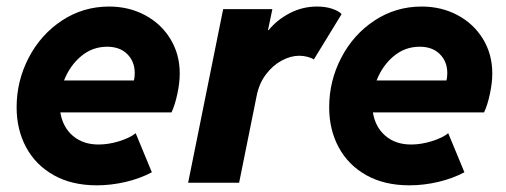

<svg xmlns="http://www.w3.org/2000/svg" viewBox="-20 -553 1530 581"><path d="M30.3 -228.5Q30.3 -308.1 66.9 -378.4Q103.5 -448.7 167.7 -491Q231.9 -533.2 310.1 -533.2Q370.1 -533.2 418.9 -507.1Q467.8 -481 495.8 -434.8Q523.9 -388.7 523.9 -330.6Q523.9 -302.7 516.6 -268.6Q509.3 -234.4 499 -212.9H162.6Q169.9 -168 200.7 -141.8Q231.4 -115.7 278.3 -115.7Q308.6 -115.7 340.8 -125.7Q373 -135.7 390.6 -149.9L439.5 -31.7Q403.8 -12.7 359.9 -2.4Q315.9 7.8 272.9 7.8Q197.3 7.8 142.6 -22.9Q87.9 -53.7 59.1 -107.2Q30.3 -160.6 30.3 -228.5ZM385.3 -309.6Q387.7 -319.3 387.7 -332Q387.7 -366.7 365.2 -389.2Q342.8 -411.6 304.2 -411.6Q259.8 -411.6 225.6 -383.1Q191.4 -354.5 173.8 -309.6Z M655.3 -525.4H804.2L791 -461.9H793Q817.9 -492.7 856.4 -512.9Q895 -533.2 939.5 -533.2Q965.3 -533.2 985.4 -526.4Q1005.4 -519.5 1013.7 -510.3L929.7 -373Q922.4 -377.9 910.2 -381.1Q897.9 -384.3 885.7 -384.3Q859.9 -384.3 832.8 -369.9Q805.7 -355.5 784.9 -328.1Q764.2 -300.8 756.8 -263.7L703.6 0H549.3Z M976.1 -228.5Q976.1 -308.1 1012.7 -378.4Q1049.3 -448.7 1113.5 -491Q1177.7 -533.2 1255.9 -533.2Q1315.9 -533.2 1364.7 -507.1Q1413.6 -481 1441.7 -434.8Q1469.7 -388.7 1469.7 -330.6Q1469.7 -302.7 1462.4 -268.6Q1455.1 -234.4 1444.8 -212.9H1108.4Q1115.7 -168 1146.5 -141.8Q1177.2 -115.7 1224.1 -115.7Q1254.4 -115.7 1286.6 -125.7Q1318.8 -135.7 1336.4 -149.9L1385.3 -31.7Q1349.6 -12.7 1305.7 -2.4Q1261.7 7.8 1218.8 7.8Q1143.1 7.8 1088.4 -22.9Q1033.7 -53.7 1004.9 -107.2Q976.1 -160.6 976.1 -228.5ZM1331.1 -309.6Q1333.5 -319.3 1333.5 -332Q1333.5 -366.7 1311 -389.2Q1288.6 -411.6 1250 -411.6Q1205.6 -411.6 1171.4 -383.1Q1137.2 -354.5 1119.6 -309.6Z"/></svg>

Font: Reddit Sans Chocolate ExBold
Style: Italic
Weight: 800
Italic angle: -11.25°
Designer: Stephen Hutchings
Version: Version 1.013